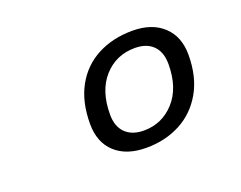

<svg xmlns="http://www.w3.org/2000/svg" viewBox="-67 -844 735 585"><g transform="rotate(-20 300.0 -551.0)"><path d="M321 -376Q257 -376 220.5 -409.5Q184 -443 184 -503Q184 -574 211.5 -624Q239 -674 288.5 -700Q338 -726 402 -726Q465 -726 501.5 -692Q538 -658 538 -599Q538 -528 509.5 -478Q481 -428 432 -402Q383 -376 321 -376ZM332 -428Q391 -428 431 -472Q471 -516 471 -593Q471 -632 450 -653Q429 -674 391 -674Q330 -674 290.5 -630Q251 -586 251 -509Q251 -470 272.5 -449Q294 -428 332 -428Z"/></g></svg>

Font: Geist Mono Light
Style: Italic
Weight: 300
Italic angle: -12°
Monospace: yes
Designer: Basement.studio, Andrés Briganti, Mateo Zaragoza
Foundry: Basement.studio, Vercel, Andrés Briganti, Guido Ferreyra, Mateo Zaragoza
Version: Version 1.500; ttfautohint (v1.8.4.7-5d5b)